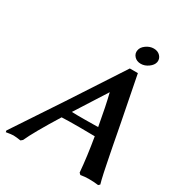

<svg xmlns="http://www.w3.org/2000/svg" viewBox="-193 -953 1014 1088"><g transform="rotate(30 314.5 -409.0)"><path d="M358.9 -279.8Q414.1 -279.8 444.8 -280.8Q421.9 -409.7 402.8 -484.9Q356.4 -410.6 272.9 -280.8Q279.3 -280.8 291 -280.3Q302.7 -279.8 310.1 -279.8ZM618.2 -4.9 608.9 3.9Q579.6 0 546.9 0Q520 0 493.2 4.9L482.9 -4.9Q475.1 -101.6 454.1 -226.1Q419.9 -227.1 352.1 -227.1Q274.9 -227.1 237.8 -225.1Q142.1 -70.8 112.8 -4.9L101.1 4.9Q67.9 0 53.2 0Q40 0 5.9 5.9L3.9 -3.9Q202.1 -300.3 434.1 -658.2H486.8Q504.4 -572.3 543 -372.1Q547.4 -349.6 555.9 -304.9Q564.5 -260.3 568.8 -236.8Q573.2 -213.4 580.6 -176.8Q587.9 -140.1 592.3 -118.4Q596.7 -96.7 601.8 -72Q606.9 -47.4 611.1 -31.2Q615.2 -15.1 618.2 -4.9ZM419.9 -769Q423.3 -790.5 446.8 -807.4Q470.2 -824.2 496.1 -824.2Q522.9 -824.2 538.8 -807.1Q554.7 -790 550.8 -767.1Q546.4 -745.6 522.9 -728.8Q499.5 -711.9 474.1 -711.9Q447.3 -711.9 431.4 -729.2Q415.5 -746.6 419.9 -769Z"/></g></svg>

Font: Linear Smooth
Style: Bold Italic
Weight: 700
Designer: Philipp H. Poll, Flanker
Foundry: Philipp H. Poll, reworked by Flanker
Version: Version 1.061 | FøM Fix